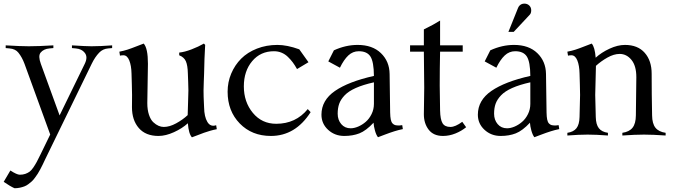

<svg xmlns="http://www.w3.org/2000/svg" viewBox="-21 -734 3645 1040"><path d="M-1 251 35.2 189.5Q70.3 212.4 86.4 212.4Q103 212.4 116.2 207.8Q129.4 203.1 139.2 196Q148.9 189 159.7 173.1Q170.4 157.2 178 143.1Q185.5 128.9 198.7 102.1L251 -5.4L111.8 -388.2Q98.6 -423.8 78.6 -448.7Q63 -468.8 30.8 -471.7L9.8 -473.6V-488.3Q91.3 -483.4 135.3 -483.4Q186.5 -483.4 268.1 -488.3V-473.6L247.1 -471.7Q214.8 -468.8 198.7 -448.7Q184.6 -430.7 200.2 -388.2L301.8 -108.9L438 -388.2Q456.5 -425.8 437.5 -448.7Q421.9 -468.8 389.6 -471.7L368.7 -473.6V-488.3Q444.8 -483.4 474.6 -483.4Q522.5 -483.4 586.4 -488.3V-473.6L564.5 -471.7Q535.6 -469.2 516.1 -448.7Q493.2 -424.8 475.6 -388.2L236.8 102.1Q231.9 111.3 223.4 129.6Q214.8 147.9 210.2 157.5Q205.6 167 197.3 182.9Q189 198.7 183.1 207.5Q177.2 216.3 168.2 228.8Q159.2 241.2 151.4 248.3Q143.6 255.4 132.8 263.4Q122.1 271.5 111.1 275.6Q100.1 279.8 86.4 282.7Q72.8 285.6 57.6 285.6Q34.7 275.4 -1 251Z M1081.5 -244.1Q1081.5 -225.1 1082 -210Q1082.5 -194.8 1083.3 -179Q1084 -163.1 1084.5 -152.3Q1085.4 -101.6 1102.3 -73.5Q1119.1 -45.4 1149.9 -55.7L1153.3 -34.2Q1134.8 -30.8 1115.7 -25.1Q1096.7 -19.5 1084 -14.9Q1071.3 -10.3 1050.5 -2.2Q1029.8 5.9 1018.6 9.8Q1001 -8.8 996.6 -66.4Q966.3 -38.6 921.4 -18.1Q876.5 2.4 837.4 2.4Q768.1 2.4 731 -40.3Q693.8 -83 693.8 -153.3Q693.8 -165.5 694.1 -189.2Q694.3 -212.9 694.3 -219.7Q694.3 -242.7 693.1 -277.6Q691.9 -312.5 691.4 -335.9Q690.4 -378.9 679.2 -406.7Q668 -434.6 647.5 -434.6Q637.7 -434.6 628.9 -432.6L625.5 -454.1Q648.9 -458.5 669.4 -465.1Q689.9 -471.7 718 -482.9Q746.1 -494.1 757.3 -498Q780.3 -473.1 780.3 -388.2Q780.3 -362.3 778.6 -280.8Q776.9 -199.2 776.9 -175.8Q776.9 -139.2 785.9 -112.3Q794.9 -85.4 809.3 -72Q823.7 -58.6 837.9 -52.5Q852.1 -46.4 866.2 -46.4Q897.5 -46.4 933.1 -65.9Q968.8 -85.4 995.6 -110.4Q995.6 -132.3 997.6 -176.5Q999.5 -220.7 999.5 -244.1Q999.5 -258.8 998.3 -290Q997.1 -321.3 996.6 -335.9Q995.6 -379.9 985.8 -402.1Q976.1 -424.3 949.7 -434.6V-449.2Q979 -452.1 1016.6 -466.6Q1054.2 -481 1083.5 -498L1090.3 -490.7Q1085.9 -417.5 1084.5 -335.4Q1084 -321.3 1082.8 -290Q1081.5 -258.8 1081.5 -244.1Z M1600.1 -466.8 1649.9 -397 1587.9 -359.9Q1576.2 -380.9 1564.9 -396Q1553.7 -411.1 1538.3 -426Q1522.9 -440.9 1503.9 -448.7Q1484.9 -456.5 1462.9 -456.5Q1390.1 -456.5 1345 -402.8Q1299.8 -349.1 1299.8 -266.1Q1299.8 -181.6 1348.6 -122.6Q1397.5 -63.5 1475.1 -63.5Q1581.1 -63.5 1646 -143.1L1661.6 -126.5Q1579.1 2.4 1446.3 2.4Q1343.3 2.4 1277.6 -65.2Q1211.9 -132.8 1211.9 -237.3Q1211.9 -289.1 1231.4 -335.4Q1251 -381.8 1285.4 -416.3Q1319.8 -450.7 1370.8 -470.7Q1421.9 -490.7 1481.9 -490.7Q1534.2 -490.7 1600.1 -466.8Z M2004.4 -171.4V-288.1Q1945.3 -274.9 1906 -257.3Q1866.7 -239.7 1845.7 -217.5Q1824.7 -195.3 1816.4 -172.1Q1808.1 -148.9 1808.1 -118.2Q1808.1 -84.5 1827.4 -61.8Q1846.7 -39.1 1878.4 -39.1Q1897.5 -39.1 1919.2 -48.3Q1940.9 -57.6 1960 -74Q1979 -90.3 1991.7 -116Q2004.4 -141.6 2004.4 -171.4ZM1916 -490.7Q1996.1 -490.7 2042.2 -446.3Q2088.4 -401.9 2089.4 -333.5L2092.3 -124.5Q2092.8 -101.1 2095.7 -86.7Q2098.6 -72.3 2105.5 -65.2Q2112.3 -58.1 2120.1 -56.2Q2127.9 -54.2 2142.1 -54.2Q2147.9 -54.2 2157.7 -56.2L2161.1 -34.7Q2138.7 -30.3 2115.2 -22.9Q2091.8 -15.6 2062 -4.2Q2032.2 7.3 2026.4 9.3Q2016.6 -2.9 2010 -26.9Q2003.4 -50.8 2002.4 -69.3Q1961.9 -25.9 1925.8 -11.7Q1889.6 2.4 1843.8 2.4Q1792.5 2.4 1756.3 -30.8Q1720.2 -64 1720.2 -112.8Q1720.2 -190.9 1793.7 -241.5Q1867.2 -292 2004.4 -322.8Q2003.9 -398.9 1985.6 -427.7Q1967.3 -456.5 1922.4 -456.5Q1890.1 -456.5 1865.7 -433.6Q1841.3 -410.6 1820.3 -367.2L1757.3 -401.4L1787.6 -461.4Q1851.6 -490.7 1916 -490.7Z M2485.4 -488.3V-454.1H2362.8Q2360.8 -362.3 2360.8 -271Q2360.8 -224.6 2362.8 -135.7Q2363.8 -86.9 2376 -66.7Q2388.2 -46.4 2418.9 -46.4Q2445.3 -46.4 2482.9 -74.2L2503.9 -44.9Q2479 -24.4 2445.8 -11Q2412.6 2.4 2378.4 2.4Q2327.1 2.4 2301 -31.5Q2274.9 -65.4 2274.9 -115.2Q2274.9 -137.7 2275.9 -185.5Q2276.9 -233.4 2276.9 -259.3Q2276.9 -283.2 2275.9 -354.7Q2274.9 -426.3 2274.9 -454.1H2200.2V-488.3H2274.9V-574.7Q2329.1 -601.1 2362.8 -622.6V-488.3Z M2851.6 -171.4V-288.1Q2792.5 -274.9 2753.2 -257.3Q2713.9 -239.7 2692.9 -217.5Q2671.9 -195.3 2663.6 -172.1Q2655.3 -148.9 2655.3 -118.2Q2655.3 -84.5 2674.6 -61.8Q2693.8 -39.1 2725.6 -39.1Q2744.6 -39.1 2766.4 -48.3Q2788.1 -57.6 2807.1 -74Q2826.2 -90.3 2838.9 -116Q2851.6 -141.6 2851.6 -171.4ZM2763.2 -490.7Q2843.3 -490.7 2889.4 -446.3Q2935.5 -401.9 2936.5 -333.5L2939.5 -124.5Q2939.9 -101.1 2942.9 -86.7Q2945.8 -72.3 2952.6 -65.2Q2959.5 -58.1 2967.3 -56.2Q2975.1 -54.2 2989.3 -54.2Q2995.1 -54.2 3004.9 -56.2L3008.3 -34.7Q2985.8 -30.3 2962.4 -22.9Q2939 -15.6 2909.2 -4.2Q2879.4 7.3 2873.5 9.3Q2863.8 -2.9 2857.2 -26.9Q2850.6 -50.8 2849.6 -69.3Q2809.1 -25.9 2772.9 -11.7Q2736.8 2.4 2690.9 2.4Q2639.6 2.4 2603.5 -30.8Q2567.4 -64 2567.4 -112.8Q2567.4 -190.9 2640.9 -241.5Q2714.4 -292 2851.6 -322.8Q2851.1 -398.9 2832.8 -427.7Q2814.5 -456.5 2769.5 -456.5Q2737.3 -456.5 2712.9 -433.6Q2688.5 -410.6 2667.5 -367.2L2604.5 -401.4L2634.8 -461.4Q2698.7 -490.7 2763.2 -490.7ZM2761.7 -561.5H2732.9L2785.2 -691.4Q2788.1 -698.7 2793.5 -704.1Q2803.7 -714.4 2819.3 -714.4Q2835.4 -714.4 2845.9 -704.1Q2856.4 -693.8 2856.4 -678.2Q2856.4 -662.1 2848.1 -653.8Z M3184.1 -498Q3201.2 -479 3205.6 -421.4Q3236.3 -449.7 3280.5 -470.2Q3324.7 -490.7 3364.3 -490.7Q3433.6 -490.7 3471.2 -448Q3508.8 -405.3 3508.8 -335Q3508.8 -225.1 3511.2 -108.9Q3511.7 -64.5 3529.3 -42.2Q3546.9 -20 3584.5 -14.6V0Q3514.6 -4.9 3467.3 -4.9Q3419.9 -4.9 3350.1 0V-14.6Q3387.7 -20 3405.3 -42.2Q3422.9 -64.5 3423.3 -108.9Q3425.8 -278.8 3425.8 -315.9Q3425.8 -377.4 3399.4 -409.7Q3373 -441.9 3335.4 -441.9Q3304.2 -441.9 3269 -422.1Q3233.9 -402.3 3207 -377.4Q3207 -354.5 3205.1 -298.6Q3203.1 -242.7 3203.1 -219.7Q3203.1 -193.8 3206.1 -100.1Q3207 -59.6 3222.7 -39.6Q3238.3 -19.5 3272 -14.6V0Q3208.5 -4.9 3162.1 -4.9Q3115.7 -4.9 3052.2 0V-14.6Q3085.9 -19.5 3101.6 -39.6Q3117.2 -59.6 3118.2 -100.1Q3121.1 -193.8 3121.1 -219.7Q3121.1 -242.7 3119.9 -277.6Q3118.7 -312.5 3118.2 -335.9Q3117.2 -379.9 3106 -407.2Q3094.7 -434.6 3074.2 -434.6Q3064.5 -434.6 3055.7 -432.6L3052.2 -454.1Q3075.7 -458.5 3096.2 -465.1Q3116.7 -471.7 3144.8 -482.9Q3172.9 -494.1 3184.1 -498Z"/></svg>

Font: Flanker
Style: Regular
Weight: 400
Designer: Flanker
Foundry: Flanker
Version: Version 2.027